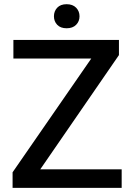

<svg xmlns="http://www.w3.org/2000/svg" viewBox="-20 -903 641 923"><path d="M564.9 0H77.1V-88.9H564.9ZM112.3 0H40.5V-74.7L480.5 -710.9H551.8V-638.2ZM508.3 -621.6H44.4V-710.9H508.3ZM300.3 -767.1Q271 -767.1 255.1 -783.7Q239.3 -800.3 239.3 -824.7Q239.3 -849.1 255.1 -866Q271 -882.8 300.3 -882.8Q329.6 -882.8 345.9 -866Q362.3 -849.1 362.3 -824.7Q362.3 -800.3 345.9 -783.7Q329.6 -767.1 300.3 -767.1Z"/></svg>

Font: Heebo Medium
Style: Regular
Weight: 500
Designer: Oded Ezer
Foundry: Ezer Type House
Version: Version 3.100